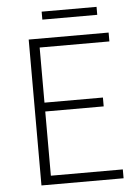

<svg xmlns="http://www.w3.org/2000/svg" viewBox="-55 -822 624 864"><g transform="rotate(-5 257.5 -389.5)"><path d="M97 0V-659H458V-619H143V-370H407V-330H143V-40H468V0ZM166 -743V-779H414V-743Z"/></g></svg>

Font: Source Sans 3 Light
Style: Regular
Weight: 300
Designer: Paul D. Hunt
Foundry: Adobe
Version: Version 3.052;hotconv 1.1.0;makeotfexe 2.6.0